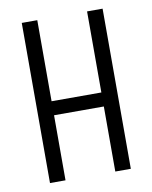

<svg xmlns="http://www.w3.org/2000/svg" viewBox="-74 -681 586 738"><g transform="rotate(-10 219.0 -312.5)"><path d="M61.5 -625H122.1V-308.6H316.4V-625H377V0H316.4V-253.9H122.1V0H61.5Z"/></g></svg>

Font: Sudo Light
Style: Regular
Weight: 300
Monospace: yes
Designer: Jens Kutilek
Foundry: Jens Kutilek
Version: Version 0.040